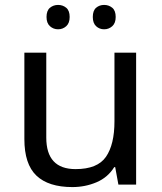

<svg xmlns="http://www.w3.org/2000/svg" viewBox="-20 -750 658 780"><path d="M533 -536V0H461L448 -71H444Q418 -29 372 -9.5Q326 10 274 10Q177 10 128 -36.5Q79 -83 79 -185V-536H168V-191Q168 -63 287 -63Q376 -63 410.5 -113Q445 -163 445 -257V-536ZM169 -681Q169 -707 183 -718.5Q197 -730 216 -730Q235 -730 249 -718.5Q263 -707 263 -681Q263 -656 249 -643.5Q235 -631 216 -631Q197 -631 183 -643.5Q169 -656 169 -681ZM357 -681Q357 -707 370.5 -718.5Q384 -730 403 -730Q422 -730 436 -718.5Q450 -707 450 -681Q450 -656 436 -643.5Q422 -631 403 -631Q384 -631 370.5 -643.5Q357 -656 357 -681Z"/></svg>

Font: Noto Sans Modi
Style: Regular
Weight: 400
Designer: Monotype Design Team
Foundry: Monotype Imaging Inc.
Version: Version 2.003; ttfautohint (v1.8.4.7-5d5b)